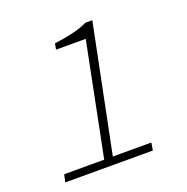

<svg xmlns="http://www.w3.org/2000/svg" viewBox="-117 -748 834 857"><g transform="rotate(-20 300.0 -319.5)"><path d="M50 0 58 -36H248L355 -571H214L219 -599Q266 -605 308.5 -615Q351 -625 377 -639H411L289 -36H472L466 0Z"/></g></svg>

Font: Source Code Pro ExtraLight Light
Style: Italic
Weight: 300
Italic angle: -11°
Monospace: yes
Version: Version 1.016;hotconv 1.0.116;makeotfexe 2.5.65601